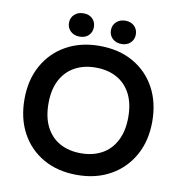

<svg xmlns="http://www.w3.org/2000/svg" viewBox="-93 -958 1000 1055"><g transform="rotate(10 406.5 -430.5)"><path d="M406 10Q298 10 218 -35.5Q138 -81 94 -162Q50 -243 50 -351Q50 -458 95 -539Q140 -620 220.5 -665Q301 -710 406 -710Q515 -710 595 -664.5Q675 -619 719 -538Q763 -457 763 -350Q763 -243 718 -162Q673 -81 592.5 -35.5Q512 10 406 10ZM406 -111Q473 -111 523 -138.5Q573 -166 601 -220Q629 -274 629 -351Q629 -428 601.5 -481Q574 -534 524 -561.5Q474 -589 406 -589Q340 -589 290 -561.5Q240 -534 212 -481Q184 -428 184 -350Q184 -273 211.5 -219.5Q239 -166 289 -138.5Q339 -111 406 -111ZM288 -741Q257 -741 237.5 -759.5Q218 -778 218 -806Q218 -834 237.5 -852.5Q257 -871 288 -871Q320 -871 338.5 -852.5Q357 -834 357 -806Q357 -778 338.5 -759.5Q320 -741 288 -741ZM522 -741Q491 -741 471.5 -759.5Q452 -778 452 -806Q452 -834 471.5 -852.5Q491 -871 522 -871Q553 -871 572 -852.5Q591 -834 591 -806Q591 -778 572 -759.5Q553 -741 522 -741Z"/></g></svg>

Font: REM Medium Medium
Style: Regular
Weight: 500
Version: Version 1.005;gftools[0.9.28]